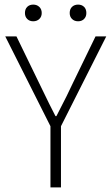

<svg xmlns="http://www.w3.org/2000/svg" viewBox="-20 -818 487 838"><path d="M2.9 -659.2H51.8L151.9 -453.1Q203.1 -346.7 222.2 -311H226.1Q279.8 -414.6 296.9 -453.1L397 -659.2H443.8L246.1 -267.1V0H200.2V-267.1ZM88.9 -761.2Q88.9 -778.3 98.9 -788.1Q108.9 -797.9 125 -797.9Q141.1 -797.9 151.6 -787.8Q162.1 -777.8 162.1 -761.2Q162.1 -745.1 151.6 -735.1Q141.1 -725.1 125 -725.1Q108.9 -725.1 98.9 -735.1Q88.9 -745.1 88.9 -761.2ZM284.2 -761.2Q284.2 -778.3 294.4 -788.1Q304.7 -797.9 320.8 -797.9Q336.9 -797.9 346.9 -788.1Q356.9 -778.3 356.9 -761.2Q356.9 -745.1 346.9 -735.1Q336.9 -725.1 320.8 -725.1Q304.7 -725.1 294.4 -735.1Q284.2 -745.1 284.2 -761.2Z"/></svg>

Font: Source Sans Pro Light
Style: Regular
Weight: 300
Designer: Paul D. Hunt
Foundry: Adobe Systems Incorporated
Version: Version 2.020;PS 2.0;hotconv 1.0.86;makeotf.lib2.5.63406